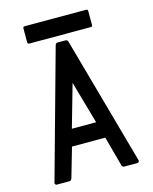

<svg xmlns="http://www.w3.org/2000/svg" viewBox="-131 -998 850 1070"><g transform="rotate(-15 294.0 -463.5)"><path d="M448 -14Q445 -14 441.5 -17.5Q438 -21 437 -24L390 -197H198L148 -24Q147 -22 143.5 -18Q140 -14 137 -14H61Q57 -14 53.5 -18Q50 -22 51 -26L257 -768Q258 -771 261.5 -774.5Q265 -778 268 -778H319Q322 -778 325.5 -774Q329 -770 330 -768L537 -26Q538 -22 534.5 -18Q531 -14 527 -14ZM363 -293 293 -539 223 -293ZM107 -823V-903Q107 -913 117 -913H471Q481 -913 481 -903V-823Q481 -813 471 -813H117Q107 -813 107 -823Z"/></g></svg>

Font: Kanalisirung
Style: Regular
Weight: 500
Designer: Peter Wiegel
Foundry: Peter Wiegel
Version: 1.000